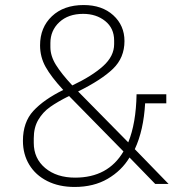

<svg xmlns="http://www.w3.org/2000/svg" viewBox="-20 -730 723 762"><path d="M71 -171Q71 -245 112.5 -290Q154 -335 231 -373Q183 -425 161 -464.5Q139 -504 139 -550Q139 -621 186 -665.5Q233 -710 312 -710Q385 -710 429.5 -669.5Q474 -629 474 -567Q474 -501 428.5 -457Q383 -413 290 -367L489 -165Q520 -241 522 -356H640V-320H556Q550 -213 515 -138L649 0H596L494 -105Q463 -53 407.5 -20.5Q352 12 276 12Q214 12 167.5 -11.5Q121 -35 96 -76.5Q71 -118 71 -171ZM433 -555V-569Q433 -618 397.5 -646.5Q362 -675 310 -675Q251 -675 215.5 -642Q180 -609 180 -559V-543Q180 -508 202 -472.5Q224 -437 267 -391Q345 -428 389 -467.5Q433 -507 433 -555ZM470 -129 254 -349Q208 -326 179 -305.5Q150 -285 132 -254.5Q114 -224 114 -181V-163Q114 -101 159.5 -63Q205 -25 278 -25Q409 -25 470 -129Z"/></svg>

Font: Anuphan ExtraLight
Style: Regular
Weight: 200
Designer: Cadson Demak
Version: Version 3.001